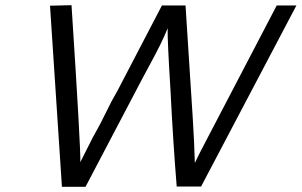

<svg xmlns="http://www.w3.org/2000/svg" viewBox="-20 -717 1164 741"><path d="M173 -695 256 -697Q292 -143 290 -91L311 -133Q313 -136 326 -162.5Q339 -189 350 -208Q367 -238 385 -275Q403 -312 410 -325L434 -368L605 -696H696L724 -260Q730 -164 732 -88Q740 -107 788 -198L1048 -696H1124L756 3H662Q648 -168 638 -369Q626 -561 627 -608Q615 -578 599.5 -546.5Q584 -515 561 -472.5Q538 -430 529 -413L310 4H219Z"/></svg>

Font: Coval
Style: Light Italic
Weight: 300
Foundry: Context Ltd
Version: Version 001.000